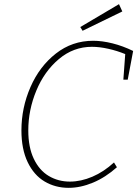

<svg xmlns="http://www.w3.org/2000/svg" viewBox="-20 -896 669 923"><path d="M620 -651 594 -513H573L582 -636Q543 -652 500.5 -661.5Q458 -671 422 -671Q333 -671 263 -612Q193 -553 154.5 -460Q116 -367 116 -269Q116 -188 142.5 -132.5Q169 -77 214.5 -50Q260 -23 316 -23Q369 -23 424 -46.5Q479 -70 528 -115L542 -92Q487 -43 427 -18Q367 7 310 7Q246 7 194.5 -23.5Q143 -54 113 -116.5Q83 -179 83 -269Q83 -378 126.5 -477.5Q170 -577 248.5 -638.5Q327 -700 428 -700Q471 -700 521 -687.5Q571 -675 620 -651ZM568 -841 377 -748 366 -766 552 -876Z"/></svg>

Font: Bitter Pro ExtraLight
Style: Italic
Weight: 275
Italic angle: -9°
Designer: Sol Matas, and Bitter project Authors
Foundry: Sol Matas
Version: Version 1.010